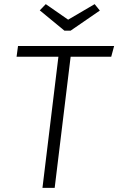

<svg xmlns="http://www.w3.org/2000/svg" viewBox="-20 -907 571 927"><path d="M185 0 262 -633H60L67 -685H531L517 -633H321L244 0ZM437 -887 462 -856 321 -759H291L172 -857L201 -887L309 -812Z"/></svg>

Font: Glekhifnjqigglhiwekvrgaqftz
Style: Regular
Weight: 300
Italic angle: -8°
Designer: Carrois Corporate & Edenspiekermann
Foundry: Carrois Corporate GbR & Edenspiekermann AG
Version: Version 2.001